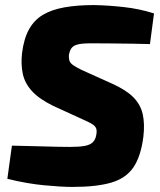

<svg xmlns="http://www.w3.org/2000/svg" viewBox="-20 -724 632 758"><path d="M351 -704Q407 -703 469.5 -696Q532 -689 588 -671L572 -550Q541 -551 502 -551.5Q463 -552 422 -552.5Q381 -553 340 -553Q319 -553 303.5 -551.5Q288 -550 277.5 -545.5Q267 -541 261 -532Q255 -523 252 -508Q251 -495 254 -485Q257 -475 268.5 -467Q280 -459 302 -448L422 -394Q478 -369 506.5 -340Q535 -311 543.5 -273Q552 -235 546 -184Q536 -106 506.5 -63Q477 -20 419 -3Q361 14 265 14Q224 14 155 7.5Q86 1 9 -18L27 -149Q85 -148 131.5 -146.5Q178 -145 210 -144.5Q242 -144 256 -144Q293 -144 314.5 -148Q336 -152 346.5 -162.5Q357 -173 360 -191Q363 -207 360 -216Q357 -225 347 -232Q337 -239 319 -247L190 -306Q135 -333 106.5 -364Q78 -395 70 -432.5Q62 -470 67 -514Q74 -571 94.5 -608Q115 -645 149.5 -665.5Q184 -686 234.5 -695Q285 -704 351 -704Z"/></svg>

Font: Exo 2 ExtraBold
Style: Italic
Weight: 800
Italic angle: -8°
Designer: Natanael Gama
Foundry: Natanael Gama
Version: Version 2.010